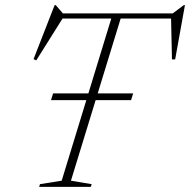

<svg xmlns="http://www.w3.org/2000/svg" viewBox="-20 -727 740 747"><path d="M178.5 -337.5 186.5 -363.5H498L490 -337.5ZM668 -655H192L226.5 -660L121 -492L110.5 -497L192.5 -707H197L229 -670L209.5 -675H663.5L645.5 -670L695 -707H699.5L661.5 -496H649L645.5 -660ZM416.5 -666.5H453L256 -24L336.5 -10.5L333.5 0H132.5L135.5 -10.5L220 -24Z"/></svg>

Font: Newsreader 24pt ExtraLight
Style: Italic
Weight: 250
Italic angle: -17°
Designer: Hugues Gentile
Foundry: Production Type
Version: Version 1.003